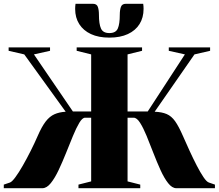

<svg xmlns="http://www.w3.org/2000/svg" viewBox="-20 -993 1154 1013"><path d="M0 0V-19L32.5 -30Q43 -33.5 61 -57.8Q79 -82 100 -118.8Q121 -155.5 141.8 -196.8Q162.5 -238 179 -276Q200.5 -325.5 221.2 -352.2Q242 -379 267.2 -390.2Q292.5 -401.5 326.5 -403.5L108 -706L25.5 -725V-743H244V-725L159 -706L364.5 -405H461V-706L384.5 -725V-743H729.5V-725L653 -706V-405H759.5L955.5 -706L870.5 -725V-743H1088.5V-725L1006 -706L796 -403.5Q834.5 -402 859.5 -391.2Q884.5 -380.5 903.8 -353.5Q923 -326.5 945 -276Q961.5 -238 980.5 -196.8Q999.5 -155.5 1018.2 -119.2Q1037 -83 1053.5 -58.5Q1070 -34 1082 -30L1114 -19V0H910.5Q888 0 867 -26.8Q846 -53.5 826.8 -96Q807.5 -138.5 789.2 -186Q771 -233.5 753.5 -276Q736 -318.5 719 -345.2Q702 -372 685 -372H653V-36L720 -19V0H394V-19L461 -36V-372H429Q414.5 -372 398.5 -345.2Q382.5 -318.5 365 -276Q347.5 -233.5 328.5 -186Q309.5 -138.5 289.5 -96Q269.5 -53.5 248 -26.8Q226.5 0 203.5 0ZM470 -973Q490.5 -973 496.2 -956.8Q502 -940.5 502 -915Q502 -866.5 512.8 -842.5Q523.5 -818.5 557 -818.5Q591 -818.5 601.5 -842.5Q612 -866.5 612 -915Q612 -940.5 618 -956.8Q624 -973 644 -973H735.5Q736.5 -966.5 737 -959.8Q737.5 -953 737.5 -946Q737.5 -900 716.2 -866Q695 -832 654.5 -813.2Q614 -794.5 557 -794.5Q500 -794.5 459.8 -813.2Q419.5 -832 398 -866Q376.5 -900 376.5 -946Q376.5 -953 377 -959.8Q377.5 -966.5 378.5 -973Z"/></svg>

Font: Merriweather 144pt Black
Style: Regular
Weight: 900
Version: Version 2.100